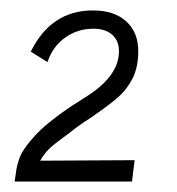

<svg xmlns="http://www.w3.org/2000/svg" viewBox="-20 -549 340 368"><path d="M113 -343Q119 -347 148 -365.5Q177 -384 192.5 -405.5Q208 -427 208 -451Q208 -471 195 -482.5Q182 -494 159 -494Q129 -494 105 -477Q81 -460 71 -430L39 -450Q78 -529 158 -529Q199 -529 222 -508Q245 -487 245 -451Q245 -420 234 -398.5Q223 -377 205 -361.5Q187 -346 152 -322Q130 -308 114 -295Q85 -274 75 -264.5Q65 -255 57 -241L238 -242L233 -201H8L10 -214Q12 -233 18.5 -249Q25 -265 47 -289Q69 -313 113 -343Z"/></svg>

Font: Bellota Light
Style: Italic
Weight: 300
Italic angle: -7.5°
Designer: Kemie Guaida
Foundry: Kemie Guaida
Version: Version 4.001